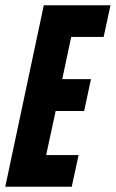

<svg xmlns="http://www.w3.org/2000/svg" viewBox="-31 -708 439 728"><path d="M-11 0 135 -688H388L362 -568H239L205 -408H314L288 -287H180L144 -120H267L241 0Z"/></svg>

Font: Saira ExtraCondensed ExtraBold
Style: Italic
Weight: 800
Width: 2
Italic angle: -12°
Designer: Hector Gatti with collaboration of the Omnibus-Type team
Foundry: Omnibus-Type
Version: Version 1.101